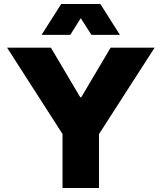

<svg xmlns="http://www.w3.org/2000/svg" viewBox="-20 -947 813 967"><path d="M294.9 -272 15.6 -707H236.3L384.3 -457H389.2L537.1 -707H758.8L478.5 -271.5V0H294.9ZM288.1 -926.8H485.4L584 -771.5H440.4L386.7 -855.5L334 -771.5H189.5Z"/></svg>

Font: Wanted Sans Black
Style: Regular
Weight: 900
Designer: Original Design by Kil Hyung-jin and Kang Hanbin, Wanted Lab, Inc; Hangeul from Source Han Sans by Jang Soo-young and Ka
Foundry: Wanted Lab, Inc.
Version: Version 1.003